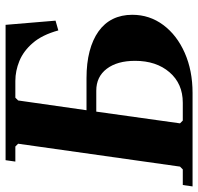

<svg xmlns="http://www.w3.org/2000/svg" viewBox="-34 -679 710 688"><g transform="rotate(-90 321.0 -335.0)"><path d="M556 -481Q540 -539 511 -572.5Q482 -606 446.5 -620.5Q411 -635 375 -635H297L302 -670H576L591 -491ZM-3 0 2 -35H58L68 -45L150 -625L140 -635H86L91 -670H376L371 -635H315L305 -625L270 -380H385Q439 -380 481 -369Q523 -358 552.5 -337Q582 -316 597 -285.5Q612 -255 612 -216Q612 -154 575.5 -105Q539 -56 475.5 -28Q412 0 332 0ZM233 -35H297Q365 -35 406 -82.5Q447 -130 447 -206Q447 -270 418.5 -307.5Q390 -345 340 -345H265L223 -45Z"/></g></svg>

Font: Brygada 1918
Style: Italic
Weight: 400
Italic angle: -8°
Designer: Mateusz Machalski | Borys Kosmynka | Przemek Hoffer
Foundry: NIEPODLEGLA 2018
Version: Version 3.006